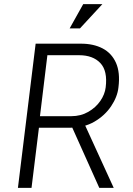

<svg xmlns="http://www.w3.org/2000/svg" viewBox="-20 -912 648 932"><path d="M67 0 153 -700H373Q434 -700 478 -677Q522 -654 543 -607Q564 -560 555 -488Q550 -442 519.5 -396.5Q489 -351 438.5 -321.5Q388 -292 321 -292H169L133 0ZM462 0 331 -292 392 -306 532 0ZM174 -348H326Q372 -348 408.5 -369Q445 -390 467 -422Q489 -454 493 -488Q503 -568 467 -606Q431 -644 364 -644H210ZM368 -774H318L384 -892H477Z"/></svg>

Font: Inclusive Sans Light
Style: Italic
Weight: 300
Italic angle: -7°
Designer: Olivia King
Foundry: Olivia King
Version: Version 2.004